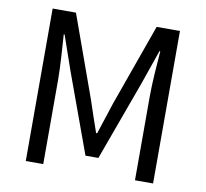

<svg xmlns="http://www.w3.org/2000/svg" viewBox="-81 -821 973 909"><g transform="rotate(10 406.0 -366.5)"><path d="M100 -733V0H184V-406C184 -469 177 -558 173 -622H177L235 -455L374 -74H436L575 -455L633 -622H637C632 -558 625 -469 625 -406V0H712V-733H600L460 -341C443 -290 427 -239 410 -188H405C387 -239 370 -290 353 -341L212 -733Z"/></g></svg>

Font: Noto Sans KR Regular
Style: Regular
Weight: 400
Designer: Ryoko NISHIZUKA  (kana & ideographs); Paul D. Hunt (Latin, Greek & Cyrillic); Wenlong ZHANG  (bopomofo); Sandoll Communi
Foundry: Adobe Systems Incorporated
Version: Version 1.004;PS 1.004;hotconv 1.0.82;makeotf.lib2.5.63406